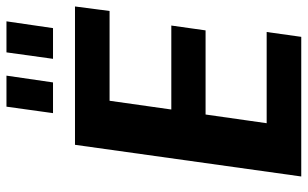

<svg xmlns="http://www.w3.org/2000/svg" viewBox="-199 -753 952 594"><g transform="rotate(-90 277.0 -456.0)"><path d="M159 -107H475L460 0H28L126 -700H554L540 -593H228L274 -676L227 -344L201 -402H495L480 -296H186L228 -354L181 -24ZM340 -912 319 -768H224L244 -912ZM508 -912 487 -768H392L412 -912Z"/></g></svg>

Font: Pathway Extreme SemiCondensed
Style: Bold Italic
Weight: 700
Width: 4
Italic angle: -8°
Version: Version 1.001;gftools[0.9.26]